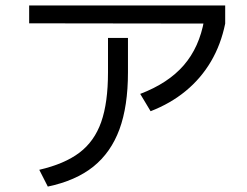

<svg xmlns="http://www.w3.org/2000/svg" viewBox="-20 -689 904 704"><path d="M376 -423.8V-549.8H449.2V-423.8Q449.2 -299.8 418 -214.8Q386.7 -129.9 322.3 -78.1Q257.8 -26.4 155.3 -4.9L124 -66.4Q216.8 -87.9 271.5 -129.4Q326.2 -170.9 351.1 -241.7Q376 -312.5 376 -423.8ZM86.9 -668.9H805.7V-602.5L86.9 -603.5ZM728.5 -615.2 805.7 -602.5Q790 -525.4 753.4 -463.4Q716.8 -401.4 661.1 -355.5Q605.5 -309.6 532.2 -281.2L494.1 -344.7Q596.7 -383.8 653.8 -449.7Q710.9 -515.6 728.5 -615.2Z"/></svg>

Font: Pretendard GOV Variable
Style: Regular
Weight: 400
Designer: Base glyphs from Inter by Rasmus Andersson; Hangul glyphs from Noto Sans CJK(Source Han Sans) by Jang Soo-young and Kang
Foundry: Kil Hyung-jin
Version: Version 1.307;Glyphs 3.2 (3192)